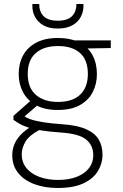

<svg xmlns="http://www.w3.org/2000/svg" viewBox="-20 -703 614 955"><path d="M268 232Q202 232 151 213Q100 194 70.5 157.5Q41 121 41 69Q41 43 50 18.5Q59 -6 81 -30.5Q103 -55 144 -79L184 -61Q126 -31 107 1Q88 33 88 64Q88 104 111 132.5Q134 161 175 176.5Q216 192 268 192Q323 192 362 176.5Q401 161 422.5 133.5Q444 106 444 70Q444 20 408.5 -9Q373 -38 281 -44Q225 -48 187 -54Q149 -60 123 -68Q97 -76 79.5 -86Q62 -96 47 -107V-127L137 -206L180 -191L88 -112V-132Q100 -125 112.5 -118Q125 -111 145 -105.5Q165 -100 199 -94.5Q233 -89 290 -85Q364 -80 408 -60.5Q452 -41 471 -9Q490 23 490 67Q490 109 467.5 147Q445 185 396 208.5Q347 232 268 232ZM267 -156Q202 -156 159 -180Q116 -204 94.5 -244.5Q73 -285 73 -334Q73 -387 94.5 -427Q116 -467 159.5 -490.5Q203 -514 267 -514Q334 -514 377 -490.5Q420 -467 441 -427Q462 -387 462 -334Q462 -285 441 -244.5Q420 -204 377 -180Q334 -156 267 -156ZM268 -196Q341 -196 379 -232.5Q417 -269 417 -335Q417 -405 378 -439.5Q339 -474 268 -474Q199 -474 158.5 -439.5Q118 -405 118 -335Q118 -266 158.5 -231Q199 -196 268 -196ZM356 -461 338 -502H531V-464ZM267 -561Q224 -561 196 -577Q168 -593 154.5 -618.5Q141 -644 141 -672V-683H175Q175 -644 197.5 -622Q220 -600 268 -600Q315 -600 337.5 -622Q360 -644 360 -683H395V-672Q395 -644 381.5 -618.5Q368 -593 339.5 -577Q311 -561 267 -561Z"/></svg>

Font: DM Sans 16pt ExtraLight
Style: Regular
Weight: 250
Version: Version 4.004;gftools[0.9.30]